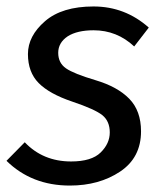

<svg xmlns="http://www.w3.org/2000/svg" viewBox="-22 -559 503 591"><path d="M436 -474.1 391.1 -416Q337.9 -465.8 266.1 -465.8Q215.8 -465.8 186.5 -447.3Q157.2 -427.7 157.2 -396.5Q157.2 -365.2 181.2 -348.6Q205.1 -332 272.5 -312Q339.8 -292 376 -254.9Q412.1 -217.8 412.1 -154.8Q412.1 -73.7 347.7 -30.8Q283.2 12.2 192.9 12.2Q75.7 12.2 -2 -64L54.2 -121.1Q110.4 -62 196.8 -62Q259.8 -62 287.8 -89.6Q315.9 -117.2 315.9 -151.4Q315.9 -185.5 293.5 -204.1Q270.5 -222.7 200.2 -246.3Q129.9 -270 96.9 -303.5Q64 -336.9 64 -392.6Q64 -448.2 116.5 -493.7Q168.9 -539.1 265.9 -539.1Q362.8 -539.1 436 -474.1Z"/></svg>

Font: FiraSans-Italic
Style: Italic
Weight: 400
Italic angle: -8°
Designer: Carrois Corporate & Edenspiekermann AG
Foundry: Carrois Corporate GbR & Edenspiekermann AG
Version: Version 3.106;PS 003.106;hotconv 1.0.70;makeotf.lib2.5.58329